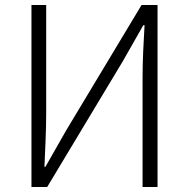

<svg xmlns="http://www.w3.org/2000/svg" viewBox="-20 -749 757 769"><path d="M106 0H169L472 -504L554 -648H559C555 -578 551 -510 551 -437V0H611V-729H547L244 -225L162 -81H158C161 -153 165 -226 165 -297V-729H106Z"/></svg>

Font: Source Han Sans SC Light
Style: Regular
Weight: 300
Designer: Ryoko NISHIZUKA (kana & ideographs); Paul D. Hunt (Latin, Greek & Cyrillic); Wenlong ZHANG (bopomofo); Sandoll Communica
Foundry: Adobe Systems Incorporated
Version: Version 1.004;PS 1.004;hotconv 1.0.82;makeotf.lib2.5.63406